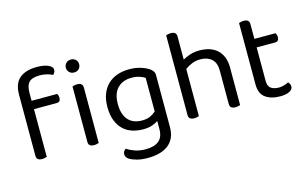

<svg xmlns="http://www.w3.org/2000/svg" viewBox="-102 -951 2303 1435"><g transform="rotate(-15 1050.0 -234.0)"><path d="M156 -436H354Q357 -431 360 -423Q363 -415 363 -404Q363 -371 332 -371H157V-2Q152 0 142 2.5Q132 5 120 5Q77 5 77 -31V-503Q77 -591 124.5 -630.5Q172 -670 257 -670Q314 -670 346.5 -655Q379 -640 379 -618Q379 -596 362 -581Q344 -591 317 -597.5Q290 -604 265 -604Q204 -604 180 -579Q156 -554 156 -499ZM559 -2Q554 0 544 2.5Q534 5 522 5Q479 5 479 -31V-460Q484 -462 494.5 -464.5Q505 -467 517 -467Q559 -467 559 -430ZM519 -658Q542 -658 556 -643.5Q570 -629 570 -608Q570 -587 556 -572.5Q542 -558 519 -558Q496 -558 481.5 -572.5Q467 -587 467 -608Q467 -629 481.5 -643.5Q496 -658 519 -658Z M1024 -48Q1007 -34 977.5 -24Q948 -14 907 -14Q863 -14 824 -26.5Q785 -39 755.5 -66.5Q726 -94 708.5 -138Q691 -182 691 -245Q691 -302 708 -345Q725 -388 755.5 -417Q786 -446 828 -460.5Q870 -475 921 -475Q967 -475 1005.5 -463.5Q1044 -452 1070 -435Q1085 -425 1094.5 -412.5Q1104 -400 1104 -382V20Q1104 70 1087.5 104.5Q1071 139 1041.5 160.5Q1012 182 972 192Q932 202 886 202Q835 202 799.5 191.5Q764 181 751 173Q721 156 721 130Q721 116 727.5 106.5Q734 97 744 92Q765 108 803 121.5Q841 135 886 135Q953 135 988.5 106.5Q1024 78 1024 15ZM1024 -121V-381Q1007 -392 981.5 -400.5Q956 -409 921 -409Q853 -409 812.5 -368Q772 -327 772 -246Q772 -201 783 -169.5Q794 -138 813.5 -118Q833 -98 859.5 -89Q886 -80 916 -80Q956 -80 981.5 -92.5Q1007 -105 1024 -121Z M1334 -2Q1329 0 1319 2.5Q1309 5 1297 5Q1254 5 1254 -31V-648Q1259 -650 1269.5 -652.5Q1280 -655 1292 -655Q1334 -655 1334 -619V-439Q1358 -453 1390.5 -464Q1423 -475 1464 -475Q1506 -475 1540.5 -464Q1575 -453 1600 -430.5Q1625 -408 1639 -373.5Q1653 -339 1653 -293V-2Q1648 0 1637.5 2.5Q1627 5 1616 5Q1573 5 1573 -31V-291Q1573 -351 1540 -380Q1507 -409 1453 -409Q1418 -409 1387.5 -396.5Q1357 -384 1334 -366V-2Z M1804 -121V-596Q1809 -598 1819.5 -600.5Q1830 -603 1842 -603Q1884 -603 1884 -567V-452H2048Q2051 -447 2054 -438.5Q2057 -430 2057 -420Q2057 -386 2027 -386H1884V-126Q1884 -86 1906.5 -69.5Q1929 -53 1970 -53Q1987 -53 2008 -59Q2029 -65 2043 -73Q2049 -67 2054 -58Q2059 -49 2059 -37Q2059 -15 2033 -1Q2007 13 1961 13Q1891 13 1847.5 -18Q1804 -49 1804 -121Z"/></g></svg>

Font: Baloo 2 Latin
Style: Regular
Weight: 400
Designer: Sarang Kulkarni and Ek Type
Foundry: Ek Type
Version: Version 1.001